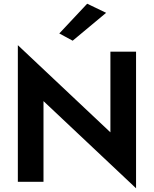

<svg xmlns="http://www.w3.org/2000/svg" viewBox="-20 -978 828 1033"><path d="M574 -700V-266L76 -735V0H214V-434L712 35V-700ZM551 -909 449 -958 299 -798 371 -759Z"/></svg>

Font: Jost SemiBold
Style: Regular
Weight: 600
Version: Version 3.710